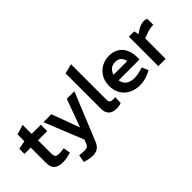

<svg xmlns="http://www.w3.org/2000/svg" viewBox="-44 -1452 2343 2343"><g transform="rotate(-45 1127.0 -280.5)"><path d="M272 8Q197 8 158 -25Q119 -58 119 -132V-398H10V-486L119 -508V-626L245 -664V-508H403V-398H245V-172Q245 -136 257.5 -118Q270 -100 316 -100Q329 -100 343 -101Q357 -102 373 -104L399 -107L413 -16L390 -10Q362 -3 330.5 2.5Q299 8 272 8Z M583 209Q566 209 542.5 205.5Q519 202 491 195L453 184L471 86L505 90Q522 91 537.5 92Q553 93 564 93Q590 93 606 82.5Q622 72 631 49L651 -4L448 -508H585L716 -152H721L851 -508H982L728 112Q707 164 671.5 186.5Q636 209 583 209Z M1206 8Q1128 8 1094 -28Q1060 -64 1060 -122V-738L1186 -770V-150Q1186 -127 1199.5 -114.5Q1213 -102 1245 -102Q1253 -102 1263 -102.5Q1273 -103 1283 -104L1280 -7Q1262 0 1242.5 4Q1223 8 1206 8Z M1600 8Q1526 8 1464 -22Q1402 -52 1364.5 -110.5Q1327 -169 1327 -253Q1327 -313 1347 -361.5Q1367 -410 1403 -444.5Q1439 -479 1485.5 -497.5Q1532 -516 1585 -516Q1661 -516 1713 -483Q1765 -450 1791.5 -392Q1818 -334 1818 -260V-220H1458Q1465 -179 1486 -153Q1507 -127 1540 -114.5Q1573 -102 1614 -102Q1640 -102 1668 -106.5Q1696 -111 1724 -119L1769 -132L1803 -49L1764 -30Q1724 -11 1682 -1.5Q1640 8 1600 8ZM1462 -312H1698Q1690 -358 1662 -383.5Q1634 -409 1585 -409Q1553 -409 1528.5 -397.5Q1504 -386 1487 -364Q1470 -342 1462 -312Z M1923 0V-508H2015L2028 -446L2066 -473Q2095 -493 2128 -504.5Q2161 -516 2191 -516Q2202 -516 2213.5 -512.5Q2225 -509 2236 -501V-401Q2205 -400 2176.5 -395Q2148 -390 2112 -376L2049 -353V0Z"/></g></svg>

Font: REM Medium
Style: Regular
Weight: 500
Designer: Octavio Pardo
Foundry: Ashler Design
Version: Version 1.005;gftools[0.9.28]